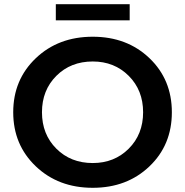

<svg xmlns="http://www.w3.org/2000/svg" viewBox="-20 -885 882 915"><path d="M422 10Q258 10 150.5 -92.5Q43 -195 43 -350Q43 -505 150.5 -607.5Q258 -710 422 -710Q585 -710 692 -608Q799 -506 799 -350Q799 -194 692 -92Q585 10 422 10ZM422 -108Q525 -108 593.5 -176.5Q662 -245 662 -350Q662 -455 593.5 -523.5Q525 -592 422 -592Q317 -592 248.5 -523.5Q180 -455 180 -350Q180 -245 248.5 -176.5Q317 -108 422 -108ZM246 -788V-865H598V-788Z"/></svg>

Font: Belfius21
Style: Bold
Weight: 700
Designer: Montserrat's base design by Julieta Ulanovsky, modified by Coast SPRL for Belfius Bank NV.
Foundry: Montserrat's base design by Julieta Ulanovsky, modified by Coast SPRL for Belfius Bank NV.
Version: Version 2.000;FEAKit 1.0